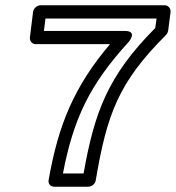

<svg xmlns="http://www.w3.org/2000/svg" viewBox="-20 -681 665 726"><path d="M218 -25C258 -234 320 -362 467 -523C467 -523 502 -564 452 -564H146L152 -611H572L567 -575C387 -394 337 -256 296 -25ZM164 -1C161 15 172 25 185 25H314C326 25 340 15 342 1C384 -246 426 -368 608 -549C612 -553 615 -560 616 -566L625 -636C626 -647 618 -661 603 -661H133C122 -661 107 -651 105 -636L93 -539C92 -528 100 -514 115 -514H396C262 -356 201 -212 164 -1Z"/></svg>

Font: Falling Sky
Style: ExtOuObl
Weight: 400
Designer: Paul D. Hunt
Foundry: Adobe Systems Incorporated
Version: Version 1.02